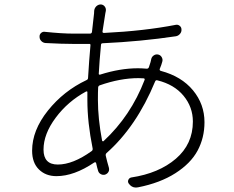

<svg xmlns="http://www.w3.org/2000/svg" viewBox="-20 -802 1040 855"><path d="M434.6 -175.8Q435.5 -173.8 437.5 -172.9Q439.5 -171.9 441.4 -173.8Q562.5 -286.1 624 -446.3Q625 -449.2 623.5 -451.2Q622.1 -453.1 620.1 -453.1Q612.3 -454.1 596.7 -454.1Q515.6 -454.1 423.8 -421.9Q417 -418.9 417 -411.1Q416 -393.6 416 -357.4Q416 -274.4 434.6 -175.8ZM237.3 -69.3Q304.7 -69.3 387.7 -128.9Q393.6 -132.8 392.6 -140.6Q369.1 -256.8 369.1 -355.5Q369.1 -377.9 369.1 -390.6Q370.1 -393.6 367.7 -394.5Q365.2 -395.5 363.3 -394.5Q282.2 -350.6 228 -277.8Q173.8 -205.1 173.8 -135.7Q173.8 -69.3 237.3 -69.3ZM698.2 -512.7 691.4 -495.1Q689.5 -488.3 696.3 -486.3Q788.1 -461.9 839.4 -399.9Q890.6 -337.9 890.6 -257.8Q890.6 -188.5 859.9 -131.3Q829.1 -74.2 761.2 -30.8Q693.4 12.7 594.7 32.2Q589.8 33.2 585 33.2Q565.4 33.2 552.7 14.6Q547.9 6.8 551.8 -1.5Q555.7 -9.8 564.5 -11.7Q687.5 -30.3 763.2 -95.2Q838.9 -160.2 838.9 -260.7Q838.9 -325.2 797.4 -375.5Q755.9 -425.8 680.7 -444.3Q673.8 -446.3 670.9 -439.5Q587.9 -238.3 454.1 -120.1Q449.2 -115.2 451.2 -107.4Q457 -82 464.8 -55.7Q466.8 -48.8 465.3 -42.5Q463.9 -36.1 459 -31.2Q454.1 -26.4 448.2 -24.4Q438.5 -21.5 429.2 -26.4Q419.9 -31.2 417 -41Q412.1 -56.6 408.2 -75.2Q406.2 -82 399.4 -78.1Q309.6 -17.6 231.4 -17.6Q183.6 -17.6 153.3 -47.4Q123 -77.1 123 -130.9Q123 -221.7 193.4 -309.6Q263.7 -397.5 365.2 -445.3Q372.1 -448.2 372.1 -455.1Q377 -537.1 382.8 -599.6Q383.8 -607.4 377 -606.4Q353.5 -606.4 307.6 -606.4Q255.9 -606.4 182.6 -610.4Q171.9 -611.3 164.1 -619.1Q156.2 -627 156.2 -637.7Q155.3 -648.4 163.1 -655.3Q170.9 -662.1 180.7 -660.2Q255.9 -652.3 307.6 -652.3Q357.4 -652.3 381.8 -652.3Q388.7 -653.3 389.6 -660.2Q398.4 -736.3 398.9 -742.7Q399.4 -749 399.4 -753.9Q400.4 -765.6 409.2 -774.4Q418 -782.2 428.7 -782.2Q429.7 -782.2 429.7 -782.2Q440.4 -781.2 446.8 -772.5Q453.1 -763.7 451.2 -752.9Q450.2 -748 449.2 -743.2Q441.4 -697.3 436.5 -662.1Q435.5 -655.3 443.4 -655.3Q622.1 -664.1 762.7 -691.4Q772.5 -693.4 780.3 -687Q788.1 -680.7 788.1 -670.9Q789.1 -660.2 781.7 -651.4Q774.4 -642.6 763.7 -640.6Q607.4 -617.2 437.5 -609.4Q429.7 -609.4 429.7 -601.6Q422.9 -532.2 419.9 -474.6Q418.9 -471.7 421.4 -470.2Q423.8 -468.8 425.8 -469.7Q514.6 -498 594.7 -498Q610.4 -498 633.8 -496.1Q640.6 -496.1 643.1 -502.9Q645.5 -509.8 650.4 -525.4Q651.4 -531.2 653.3 -538.1Q655.3 -548.8 664.6 -555.2Q673.8 -561.5 684.6 -559.1Q695.3 -556.6 700.7 -546.4Q706.1 -536.1 702.1 -525.4Q700.2 -517.6 698.2 -512.7Z"/></svg>

Font: Gen Jyuu Gothic Light
Style: Regular
Weight: 200
Designer: [Source Han Sans]
Ryoko NISHIZUKA  (kana & ideographs); Paul D. Hunt (Latin, Greek & Cyrillic); Wenlong ZHANG  (bopomofo
Version: Version 1.002.20150607